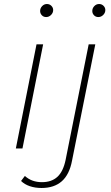

<svg xmlns="http://www.w3.org/2000/svg" viewBox="-20 -740 555 957"><path d="M162 -519H195L92 0H59ZM180 -685Q180 -699 190 -709.5Q200 -720 214 -720Q227 -720 236 -711Q245 -702 245 -690Q245 -676 234.5 -665.5Q224 -655 210 -655Q197 -655 188.5 -664Q180 -673 180 -685ZM85 162 104 137Q138 168 189 168Q237 168 266 141.5Q295 115 307 57L422 -519H455L339 61Q326 130 288 163.5Q250 197 187 197Q155 197 128.5 188Q102 179 85 162ZM440 -685Q440 -699 450 -709.5Q460 -720 474 -720Q487 -720 496 -711Q505 -702 505 -690Q505 -676 494.5 -665.5Q484 -655 470 -655Q457 -655 448.5 -664Q440 -673 440 -685Z"/></svg>

Font: Montserrat Alternates ExLight
Style: Italic
Weight: 275
Italic angle: -11.3°
Designer: Julieta Ulanovsky
Foundry: Julieta Ulanovsky
Version: Version 7.200